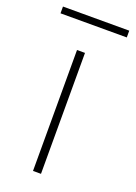

<svg xmlns="http://www.w3.org/2000/svg" viewBox="-177 -693 528 746"><g transform="rotate(20 87.0 -320.0)"><path d="M59 -500V0H92V-500ZM-50 -612H224V-640H-50Z"/></g></svg>

Font: LT Wave Alt Thin
Style: Regular
Weight: 100
Designer: Daniel Lyons
Version: Version 2.5 (Glyphs App)